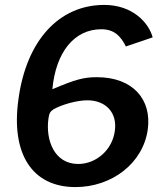

<svg xmlns="http://www.w3.org/2000/svg" viewBox="-20 -752 669 781"><path d="M404 -732C220 -732 87 -587 55 -348C24 -127 110 9 287 9C435 9 562 -88 581 -225C598 -347 521 -438 374 -438C321 -438 287 -429 193 -389C207 -541 283 -633 392 -633C445 -633 471 -605 492 -563L601 -600C585 -660 519 -732 404 -732ZM335 -344C411 -344 458 -293 447 -219C437 -143 372 -85 298 -85C201 -85 165 -182 177 -269C180 -291 184 -298 197 -307C230 -326 292 -344 335 -344Z"/></svg>

Font: United Sans SemiBold
Style: Italic
Weight: 600
Italic angle: -8°
Designer: Pablo Impallari, Rodrigo Fuenzalida (Modified by Dan O. Williams)
Version: Version 1.000;PS 001.000;hotconv 1.0.88;makeotf.lib2.5.64775